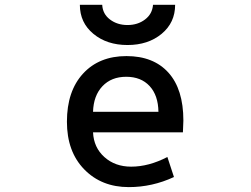

<svg xmlns="http://www.w3.org/2000/svg" viewBox="-20 -766 1040 797"><path d="M366.2 -216.8Q369.1 -153.3 413.6 -113.8Q458 -74.2 524.4 -74.2Q597.7 -74.2 674.8 -114.3L702.1 -31.2Q612.3 10.7 514.6 10.7Q401.4 10.7 329.6 -63Q257.8 -136.7 257.8 -260.7Q257.8 -387.7 324.7 -460.4Q391.6 -533.2 504.9 -533.2Q617.2 -533.2 679.2 -464.4Q741.2 -395.5 741.2 -265.6Q741.2 -251 739.3 -216.8ZM366.2 -301.8H637.7Q636.7 -370.1 601.1 -408.7Q565.4 -447.3 503.9 -447.3Q442.4 -447.3 405.3 -408.2Q368.2 -369.1 366.2 -301.8ZM311.5 -746.1H404.3Q406.2 -708 436.5 -685.1Q466.8 -662.1 509.3 -662.1Q551.8 -662.1 582 -685.1Q612.3 -708 615.2 -746.1H707Q707 -671.9 650.9 -625.5Q594.7 -579.1 509.3 -579.1Q423.8 -579.1 367.7 -625.5Q311.5 -671.9 311.5 -746.1Z"/></svg>

Font: GenEi Gothic M SemiBold
Style: Regular
Weight: 500
Designer: o_tamon (Modified); [Source Han Sans]
Ryoko NISHIZUKA  (kana & ideographs); Paul D. Hunt (Latin, Greek & Cyrillic); Wenl
Version: Version 1.1a;Original Version 1.004